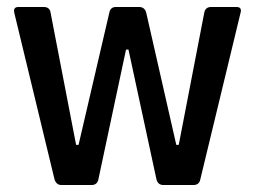

<svg xmlns="http://www.w3.org/2000/svg" viewBox="-20 -530 731 550"><path d="M242 0H156Q141 0 136 -17L21 -493Q17 -510 33 -510H105Q123 -510 125 -493L198 -115H205L293 -493Q296 -510 312 -510H378Q395 -510 399 -493L485 -115H492L565 -493Q568 -510 585 -510H657Q674 -510 669 -493L554 -17Q551 0 534 0H448Q432 0 428 -17L348 -388H341L262 -17Q259 0 242 0Z"/></svg>

Font: Rajdhani Semibold
Style: Regular
Weight: 600
Designer: Satya Rajpurohit, Jyotish Sonowal
Foundry: Indian Type Foundry
Version: Version 1.200;PS 1.0;hotconv 1.0.78;makeotf.lib2.5.61930; tt